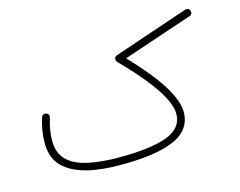

<svg xmlns="http://www.w3.org/2000/svg" viewBox="-88 -738 1106 883"><g transform="rotate(-15 465.0 -297.0)"><path d="M73.2 -177.2C73.2 -129.4 86.9 -91.8 113.8 -64.9C168 -10.3 265.1 10.3 385.7 10.3C467.8 10.3 552.2 4.4 618.7 -18.6C685.1 -41 728 -82 728 -150.9C728 -243.2 618.7 -370.1 535.6 -457L866.7 -568.4C875.5 -571.3 879.9 -576.7 879.9 -584C879.9 -586.4 879.4 -588.4 878.9 -590.8C876.5 -599.1 871.1 -603.5 863.8 -603.5C860.8 -603.5 857.9 -603 854.5 -602.1L500 -481.9C490.7 -479 486.3 -473.1 486.3 -464.4C486.3 -459.5 489.3 -454.1 495.6 -447.8C576.7 -365.2 692.9 -235.4 692.9 -151.4C692.9 -94.7 652.8 -62.5 592.3 -45.9C531.7 -29.3 456.5 -24.9 385.7 -24.9C332 -24.9 284.2 -29.3 242.7 -38.1C159.2 -55.7 108.9 -97.7 108.9 -176.3C108.9 -210.9 114.7 -246.1 126 -282.2C127 -285.2 127.4 -288.1 127.4 -290.5C127.4 -297.9 124 -302.7 116.7 -306.2C114.3 -307.1 111.8 -307.6 109.4 -307.6C105 -307.6 96.7 -306.2 92.8 -295.9C79.6 -256.3 73.2 -216.8 73.2 -177.2Z"/></g></svg>

Font: Mikhak ExtraLight
Style: Regular
Weight: 200
Designer: Amin Abedi
Version: Version 3.2